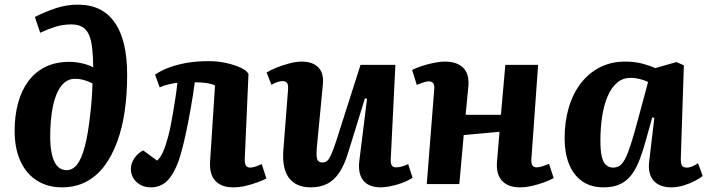

<svg xmlns="http://www.w3.org/2000/svg" viewBox="-20 -792 3043 826"><path d="M130 -719Q173 -741 219.5 -756.5Q266 -772 315 -772Q368 -772 407 -753Q446 -734 473 -696Q500 -658 513.5 -601.5Q527 -545 527 -470Q527 -387 516.5 -314Q506 -241 483.5 -180.5Q461 -120 428 -76.5Q395 -33 349.5 -9.5Q304 14 246 14Q186 14 140 -14.5Q94 -43 68.5 -97.5Q43 -152 43 -229Q43 -295 58 -349.5Q73 -404 102.5 -443.5Q132 -483 176 -504.5Q220 -526 280 -526Q296 -526 315 -523Q334 -520 352 -514.5Q370 -509 381 -502Q381 -524 380 -542.5Q379 -561 377 -580Q373 -621 362 -644Q351 -667 332.5 -677Q314 -687 287 -687Q250 -687 217 -676.5Q184 -666 153 -651ZM267 -60Q292 -60 311 -83.5Q330 -107 344 -158.5Q358 -210 367 -290Q372 -330 374.5 -365Q377 -400 378 -433Q366 -439 354 -443.5Q342 -448 329.5 -450.5Q317 -453 302 -453Q267 -453 243 -421.5Q219 -390 207.5 -334Q196 -278 196 -204Q196 -167 201 -139.5Q206 -112 215 -94.5Q224 -77 237 -68.5Q250 -60 267 -60Z M647 -471Q672 -488 706 -501Q740 -514 783 -521.5Q826 -529 879 -529Q917 -529 953 -521Q989 -513 1015 -501Q1041 -489 1049 -474L1033 -109Q1032 -90 1037.5 -80.5Q1043 -71 1056 -71Q1065 -71 1076.5 -74.5Q1088 -78 1106 -86L1126 -24Q1112 -17 1088.5 -8Q1065 1 1037.5 7.5Q1010 14 983 14Q932 14 906 -14.5Q880 -43 884 -100L905 -424Q894 -431 869 -434.5Q844 -438 818 -438Q811 -385 801 -328.5Q791 -272 780.5 -222.5Q770 -173 761 -141Q741 -66 710 -26Q679 14 629 14Q603 14 583.5 3Q564 -8 553.5 -26Q543 -44 543 -64Q543 -90 558.5 -112Q574 -134 596 -145L656 -101Q671 -115 682 -140Q693 -165 703 -203Q709 -225 714.5 -252.5Q720 -280 725 -310.5Q730 -341 735 -373Q740 -405 743 -436Q727 -434 705 -429Q683 -424 667 -416Z M1127 -480Q1144 -491 1170.5 -501.5Q1197 -512 1225.5 -519.5Q1254 -527 1277 -527Q1326 -527 1350 -501.5Q1374 -476 1369 -428L1343 -157Q1340 -122 1344.5 -107.5Q1349 -93 1367 -93Q1380 -93 1388.5 -101Q1397 -109 1406 -130Q1415 -151 1427 -187L1531 -513H1681L1661 -107Q1660 -89 1665.5 -80.5Q1671 -72 1684 -72Q1696 -72 1710 -76Q1724 -80 1736 -86L1755 -27Q1742 -19 1725.5 -11.5Q1709 -4 1690 1.5Q1671 7 1652.5 10.5Q1634 14 1619 14Q1566 14 1542.5 -16Q1519 -46 1526 -101L1559 -367L1550 -369L1478 -136Q1462 -83 1440 -50Q1418 -17 1388 -1.5Q1358 14 1317 14Q1254 14 1223.5 -26Q1193 -66 1199 -146L1219 -404Q1221 -427 1215 -435Q1209 -443 1195 -443Q1185 -443 1173 -439Q1161 -435 1148 -427Z M2129 -225 1975 -211 1956 0H1816L1848 -406Q1850 -425 1844 -433.5Q1838 -442 1825 -442Q1816 -442 1803.5 -438Q1791 -434 1773 -427L1753 -491Q1766 -498 1790.5 -506.5Q1815 -515 1843.5 -521Q1872 -527 1896 -527Q1928 -527 1951.5 -515.5Q1975 -504 1986.5 -481Q1998 -458 1995 -421Q1992 -391 1989 -360Q1986 -329 1983 -298H2135L2154 -513H2295L2266 -107Q2265 -89 2270.5 -80.5Q2276 -72 2289 -72Q2299 -72 2311.5 -76Q2324 -80 2342 -87L2362 -26Q2348 -18 2323 -8.5Q2298 1 2270 7.5Q2242 14 2217 14Q2166 14 2140 -14Q2114 -42 2118 -95Z M2909 -114Q2908 -92 2913 -81.5Q2918 -71 2935 -71Q2946 -71 2959 -76.5Q2972 -82 2983 -90L3003 -35Q2991 -25 2969 -13.5Q2947 -2 2920.5 6Q2894 14 2867 14Q2836 14 2813 2Q2790 -10 2779 -35.5Q2768 -61 2773 -99L2795 -285L2786 -287L2759 -190Q2747 -146 2733 -108.5Q2719 -71 2699.5 -43.5Q2680 -16 2650.5 -1Q2621 14 2577 14Q2521 14 2483.5 -13Q2446 -40 2427.5 -87.5Q2409 -135 2409 -197Q2409 -269 2427 -329.5Q2445 -390 2479 -434Q2513 -478 2561 -502.5Q2609 -527 2669 -527Q2713 -527 2746.5 -517.5Q2780 -508 2799 -499L2890 -525L2922 -511ZM2617 -71Q2634 -71 2646 -79Q2658 -87 2669.5 -109Q2681 -131 2694.5 -173Q2708 -215 2726 -283L2768 -439Q2756 -446 2734.5 -451.5Q2713 -457 2692 -457Q2659 -457 2634.5 -436Q2610 -415 2594 -377.5Q2578 -340 2570.5 -291Q2563 -242 2563 -187Q2563 -143 2569 -118Q2575 -93 2587.5 -82Q2600 -71 2617 -71Z"/></svg>

Font: Literata 18pt
Style: Bold Italic
Weight: 700
Italic angle: -2°
Designer: Latin by Veronika Burian and Jose Scaglione. Greek by Irene Vlachou. Cyrillic by Vera Evstafieva
Foundry: TypeTogether
Version: Version 3.103;gftools[0.9.29]